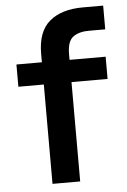

<svg xmlns="http://www.w3.org/2000/svg" viewBox="-51 -736 512 774"><g transform="rotate(-5 204.5 -349.0)"><path d="M27 -492H130V-526Q130 -616 178.5 -657Q227 -698 314 -698H396V-602H334Q292 -603 267 -585.5Q242 -568 242 -516V-492H388V-402H242V0H130V-402H27Z"/></g></svg>

Font: Syne SemiBold
Style: Regular
Weight: 600
Designer: Lucas Descroix
Foundry: Bonjour Monde
Version: Version 2.200; ttfautohint (v1.8.4)